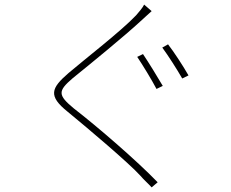

<svg xmlns="http://www.w3.org/2000/svg" viewBox="-20 -767 996 827"><path d="M595.9 -534.1 571 -522C595.2 -486.2 634.2 -421.9 654.1 -383.9L681.1 -397C660.2 -432.9 619 -500 595.9 -534.1ZM703.8 -576 679 -562.1C704.9 -527 741.8 -469.1 764.9 -429L791.9 -442.1C768.8 -483 728 -545.1 703.8 -576ZM600.9 -747.2C594.8 -734 576 -712 566.1 -701C502.1 -633.2 343.8 -511 274.9 -452.1C199.9 -387.1 186.1 -354 272 -285.2C361.2 -212 533.7 -66.1 584.9 -9.9C598 6 620 25.2 633.2 40.1L659.1 18.1C568.2 -76 399.9 -221.2 297.9 -300.1C228 -358 229 -375 293 -430C370 -492.2 517 -612.2 585.9 -676.1C595.9 -684.3 622.2 -710.2 633.2 -719.1Z"/></svg>

Font: Karasuma Gothic
Style: Thin
Weight: 200
Designer: Rasmus Andersson / Ryoko Ishizuka
Foundry: rsms
Version: Version 1.00